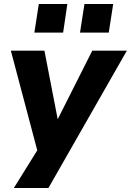

<svg xmlns="http://www.w3.org/2000/svg" viewBox="-20 -755 651 955"><path d="M49 180 182 -34 176 33 34 -503H201L267 -162L439 -503H611L221 180ZM378 -593 400 -735H543L521 -593ZM151 -593 173 -735H315L294 -593Z"/></svg>

Font: Nunito Sans 7pt ExtraBold
Style: Italic
Weight: 800
Italic angle: -9°
Designer: Vernon Adams
Foundry: Vernon Adams
Version: Version 3.101;gftools[0.9.27]